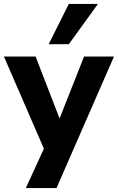

<svg xmlns="http://www.w3.org/2000/svg" viewBox="-31 -782 603 982"><path d="M101 180 209 -55V14L-11 -493H151L286 -144H261L399 -493H552L258 180ZM218 -556 321 -762H470L321 -556Z"/></svg>

Font: Nunito Sans 11pt ExtraBold
Style: Regular
Weight: 800
Version: Version 3.101;gftools[0.9.27]